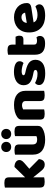

<svg xmlns="http://www.w3.org/2000/svg" viewBox="1188 -1942 770 3187"><g transform="rotate(-90 1573.5 -348.0)"><path d="M224 -1Q213 2 192.5 5Q172 8 148 8Q98 8 76 -8.5Q54 -25 54 -72V-652Q65 -655 85.5 -658Q106 -661 130 -661Q180 -661 202 -644.5Q224 -628 224 -581V-317L396 -493Q448 -493 479.5 -470Q511 -447 511 -412Q511 -397 506 -384.5Q501 -372 490.5 -359Q480 -346 463.5 -331.5Q447 -317 425 -298L366 -247L527 -88Q522 -41 499.5 -16Q477 9 434 9Q402 9 377 -6.5Q352 -22 323 -59L224 -182V-1Z M600 -484Q611 -487 631.5 -490Q652 -493 676 -493Q726 -493 748 -476.5Q770 -460 770 -413V-193Q770 -152 790 -134.5Q810 -117 848 -117Q871 -117 885.5 -121Q900 -125 908 -129V-484Q919 -487 939.5 -490Q960 -493 984 -493Q1034 -493 1056 -476.5Q1078 -460 1078 -413V-104Q1078 -54 1036 -29Q1001 -7 952.5 4.5Q904 16 847 16Q793 16 747.5 4Q702 -8 669 -33Q636 -58 618 -97.5Q600 -137 600 -193ZM728 -548Q690 -548 667 -571.5Q644 -595 644 -630Q644 -665 667 -689Q690 -713 728 -713Q766 -713 789.5 -689Q813 -665 813 -630Q813 -595 789.5 -571.5Q766 -548 728 -548ZM944 -548Q906 -548 882.5 -571.5Q859 -595 859 -630Q859 -665 882.5 -689Q906 -713 944 -713Q982 -713 1005 -689Q1028 -665 1028 -630Q1028 -595 1005 -571.5Q982 -548 944 -548Z M1660 -1Q1649 2 1628.5 5Q1608 8 1584 8Q1534 8 1512 -8.5Q1490 -25 1490 -72V-308Q1490 -339 1471.5 -353.5Q1453 -368 1423 -368Q1403 -368 1385.5 -363Q1368 -358 1352 -350V-1Q1341 2 1320.5 5Q1300 8 1276 8Q1226 8 1204 -8.5Q1182 -25 1182 -72V-373Q1182 -400 1193.5 -417Q1205 -434 1225 -448Q1259 -472 1310.5 -486.5Q1362 -501 1425 -501Q1538 -501 1599 -451.5Q1660 -402 1660 -313Z M1950 17Q1908 17 1872 11Q1836 5 1810.5 -7.5Q1785 -20 1770.5 -39Q1756 -58 1756 -84Q1756 -108 1766 -124.5Q1776 -141 1790 -152Q1819 -136 1856.5 -123.5Q1894 -111 1943 -111Q1974 -111 1990.5 -120Q2007 -129 2007 -144Q2007 -158 1995 -166Q1983 -174 1955 -179L1925 -185Q1838 -202 1795.5 -238.5Q1753 -275 1753 -343Q1753 -380 1769 -410Q1785 -440 1814 -460Q1843 -480 1883.5 -491Q1924 -502 1973 -502Q2010 -502 2042.5 -496.5Q2075 -491 2099 -480Q2123 -469 2137 -451.5Q2151 -434 2151 -410Q2151 -387 2142.5 -370.5Q2134 -354 2121 -343Q2113 -348 2097 -353.5Q2081 -359 2062 -363.5Q2043 -368 2023.5 -371Q2004 -374 1988 -374Q1955 -374 1937 -366.5Q1919 -359 1919 -343Q1919 -332 1929 -325Q1939 -318 1967 -312L1998 -305Q2094 -283 2134.5 -244.5Q2175 -206 2175 -145Q2175 -69 2118 -26Q2061 17 1950 17Z M2259 -155V-599Q2270 -602 2290.5 -605.5Q2311 -609 2334 -609Q2383 -609 2405 -592Q2427 -575 2427 -529V-475H2558Q2564 -464 2569.5 -447.5Q2575 -431 2575 -411Q2575 -376 2559.5 -360.5Q2544 -345 2518 -345H2427V-167Q2427 -141 2443.5 -130Q2460 -119 2490 -119Q2505 -119 2521 -121.5Q2537 -124 2549 -128Q2558 -117 2564.5 -103.5Q2571 -90 2571 -71Q2571 -33 2542.5 -9Q2514 15 2442 15Q2354 15 2306.5 -25Q2259 -65 2259 -155Z M2796 -176Q2810 -140 2843 -125.5Q2876 -111 2917 -111Q2959 -111 2997 -121.5Q3035 -132 3058 -146Q3074 -136 3085 -118Q3096 -100 3096 -80Q3096 -55 3082 -37Q3068 -19 3042.5 -7Q3017 5 2982 10.5Q2947 16 2905 16Q2846 16 2795.5 -0.5Q2745 -17 2708 -50Q2671 -83 2650 -133Q2629 -183 2629 -250Q2629 -316 2650.5 -363.5Q2672 -411 2707.5 -441.5Q2743 -472 2788 -486.5Q2833 -501 2880 -501Q2933 -501 2976.5 -485Q3020 -469 3051.5 -441Q3083 -413 3100 -374Q3117 -335 3117 -289Q3117 -255 3098 -237Q3079 -219 3045 -214ZM2787 -289 2957 -317Q2956 -327 2951 -337.5Q2946 -348 2937 -357Q2928 -366 2914 -371.5Q2900 -377 2881 -377Q2843 -377 2817.5 -354Q2792 -331 2787 -289Z"/></g></svg>

Font: Baloo 2 Latin ExtraBold
Style: Regular
Weight: 400
Designer: Sarang Kulkarni and Ek Type
Foundry: Ek Type
Version: Version 1.001